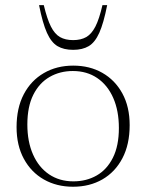

<svg xmlns="http://www.w3.org/2000/svg" viewBox="-20 -700 556 730"><path d="M259 -10.5Q308.5 -10.5 347.5 -32.8Q386.5 -55 409.2 -100.2Q432 -145.5 432 -213.5Q432 -279 410.5 -327.8Q389 -376.5 349.8 -403.2Q310.5 -430 257 -430Q208 -430 168.8 -407.5Q129.5 -385 106.8 -340Q84 -295 84 -226.5Q84 -161.5 105.5 -112.8Q127 -64 166.5 -37.2Q206 -10.5 259 -10.5ZM257.5 10Q195.5 10 147 -17.5Q98.5 -45 70.8 -96Q43 -147 43 -216.5Q43 -289.5 70.5 -341.8Q98 -394 146.8 -422.2Q195.5 -450.5 258.5 -450.5Q321 -450.5 369.2 -423Q417.5 -395.5 445.2 -344.8Q473 -294 473 -224Q473 -151 445.5 -98.5Q418 -46 369.5 -18Q321 10 257.5 10ZM258 -547.5Q287.5 -547.5 307.8 -559Q328 -570.5 342.8 -599.2Q357.5 -628 369.5 -680.5H387.5Q374 -612 357.5 -575.2Q341 -538.5 317.2 -524.5Q293.5 -510.5 258 -510.5Q222.5 -510.5 198.8 -524.5Q175 -538.5 158.5 -575.2Q142 -612 128.5 -680.5H146.5Q159 -628 173.5 -599.2Q188 -570.5 208.2 -559Q228.5 -547.5 258 -547.5Z"/></svg>

Font: Newsreader 16pt 16pt ExtraLight
Style: Regular
Weight: 250
Version: Version 1.003